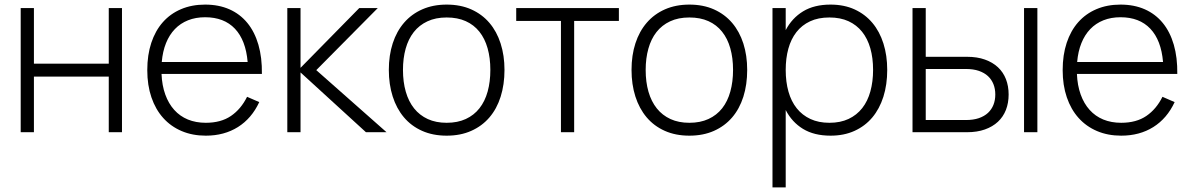

<svg xmlns="http://www.w3.org/2000/svg" viewBox="-20 -575 5180 835"><path d="M70 0V-540H127.5V-298H453V-540H510.5V0H453V-242H127.5V0Z M875 -41Q941 -41 984.5 -70.8Q1028 -100.5 1054.5 -154L1107.5 -131Q1074.5 -60 1014.8 -22.5Q955 15 875 15Q817 15 770 -5Q723 -25 689.8 -62Q656.5 -99 638.5 -151.8Q620.5 -204.5 620.5 -270Q620.5 -336 638 -388.8Q655.5 -441.5 688.2 -478.5Q721 -515.5 767.5 -535.2Q814 -555 872 -555Q931.5 -555 977.8 -534.5Q1024 -514 1055.8 -475.2Q1087.5 -436.5 1103.8 -380.5Q1120 -324.5 1119 -253.5H682.5Q684.5 -203.5 698.8 -164Q713 -124.5 737.8 -97Q762.5 -69.5 797.2 -55.2Q832 -41 875 -41ZM1057 -305.5Q1049 -400 1001.8 -450Q954.5 -500 872 -500Q831 -500 797.8 -486.8Q764.5 -473.5 740.5 -448.5Q716.5 -423.5 702 -387.5Q687.5 -351.5 683.5 -305.5Z M1229.5 -540H1287V-280L1542.5 -540H1623L1355.5 -270L1661 0H1571.5L1287 -260V0H1229.5Z M1922.5 15Q1862.5 15 1815.5 -6Q1768.5 -27 1736.5 -65Q1704.5 -103 1687.8 -155.5Q1671 -208 1671 -271Q1671 -334.5 1688 -386.8Q1705 -439 1737.5 -476.5Q1770 -514 1816.8 -534.5Q1863.5 -555 1922.5 -555Q1983 -555 2029.8 -534Q2076.5 -513 2108.5 -475.5Q2140.5 -438 2157.2 -385.8Q2174 -333.5 2174 -271Q2174 -207 2157.2 -154.2Q2140.5 -101.5 2108.2 -64Q2076 -26.5 2029.2 -5.8Q1982.5 15 1922.5 15ZM1922.5 -41Q1970 -41 2005.8 -57.5Q2041.5 -74 2065.2 -104.2Q2089 -134.5 2100.8 -177Q2112.5 -219.5 2112.5 -271Q2112.5 -323 2100.5 -365.2Q2088.5 -407.5 2064.8 -437.2Q2041 -467 2005.5 -483Q1970 -499 1922.5 -499Q1874.5 -499 1838.8 -482.2Q1803 -465.5 1779.5 -435.5Q1756 -405.5 1744.2 -363.5Q1732.5 -321.5 1732.5 -271Q1732.5 -218.5 1744.8 -176Q1757 -133.5 1781 -103.5Q1805 -73.5 1840.5 -57.2Q1876 -41 1922.5 -41Z M2419.5 0V-484H2225V-540H2671.5V-484H2477V0Z M2978 15Q2918 15 2871 -6Q2824 -27 2792 -65Q2760 -103 2743.2 -155.5Q2726.5 -208 2726.5 -271Q2726.5 -334.5 2743.5 -386.8Q2760.5 -439 2793 -476.5Q2825.5 -514 2872.2 -534.5Q2919 -555 2978 -555Q3038.5 -555 3085.2 -534Q3132 -513 3164 -475.5Q3196 -438 3212.8 -385.8Q3229.5 -333.5 3229.5 -271Q3229.5 -207 3212.8 -154.2Q3196 -101.5 3163.8 -64Q3131.5 -26.5 3084.8 -5.8Q3038 15 2978 15ZM2978 -41Q3025.5 -41 3061.2 -57.5Q3097 -74 3120.8 -104.2Q3144.5 -134.5 3156.2 -177Q3168 -219.5 3168 -271Q3168 -323 3156 -365.2Q3144 -407.5 3120.2 -437.2Q3096.5 -467 3061 -483Q3025.5 -499 2978 -499Q2930 -499 2894.2 -482.2Q2858.5 -465.5 2835 -435.5Q2811.5 -405.5 2799.8 -363.5Q2788 -321.5 2788 -271Q2788 -218.5 2800.2 -176Q2812.5 -133.5 2836.5 -103.5Q2860.5 -73.5 2896 -57.2Q2931.5 -41 2978 -41Z M3339.5 240V-540H3397V-444Q3424.5 -496.5 3472.8 -525.8Q3521 -555 3592 -555Q3651 -555 3696.8 -534Q3742.5 -513 3774 -475.5Q3805.5 -438 3822 -385.8Q3838.5 -333.5 3838.5 -271Q3838.5 -207 3821.8 -154.2Q3805 -101.5 3773.5 -64Q3742 -26.5 3696.2 -5.8Q3650.5 15 3592 15Q3520.5 15 3472.2 -14.5Q3424 -44 3397 -96.5V240ZM3587 -41Q3635 -41 3670.5 -57.8Q3706 -74.5 3729.8 -104.8Q3753.5 -135 3765.2 -177.5Q3777 -220 3777 -271Q3777 -323 3765 -365Q3753 -407 3729.2 -436.8Q3705.5 -466.5 3670 -482.8Q3634.5 -499 3587 -499Q3538.5 -499 3502.8 -482.2Q3467 -465.5 3443.5 -435.2Q3420 -405 3408.5 -363.2Q3397 -321.5 3397 -271Q3397 -219 3409 -176.5Q3421 -134 3445 -104Q3469 -74 3504.5 -57.5Q3540 -41 3587 -41Z M4433.5 0V-540H4491.5V0ZM4185.5 0H3948.5V-540H4006V-328H4185.5Q4229.5 -328 4263.2 -316Q4297 -304 4320 -282.5Q4343 -261 4354.8 -230.8Q4366.5 -200.5 4366.5 -164Q4366.5 -127.5 4354.8 -97.2Q4343 -67 4320 -45.5Q4297 -24 4263.2 -12Q4229.5 0 4185.5 0ZM4180.5 -53Q4213 -53 4237 -61.2Q4261 -69.5 4276.8 -84.2Q4292.5 -99 4300.5 -119.2Q4308.5 -139.5 4308.5 -164Q4308.5 -188.5 4300.5 -208.8Q4292.5 -229 4276.8 -243.8Q4261 -258.5 4237 -266.8Q4213 -275 4180.5 -275H4006V-53Z M4856 -41Q4922 -41 4965.5 -70.8Q5009 -100.5 5035.5 -154L5088.5 -131Q5055.5 -60 4995.8 -22.5Q4936 15 4856 15Q4798 15 4751 -5Q4704 -25 4670.8 -62Q4637.5 -99 4619.5 -151.8Q4601.5 -204.5 4601.5 -270Q4601.5 -336 4619 -388.8Q4636.5 -441.5 4669.2 -478.5Q4702 -515.5 4748.5 -535.2Q4795 -555 4853 -555Q4912.5 -555 4958.8 -534.5Q5005 -514 5036.8 -475.2Q5068.5 -436.5 5084.8 -380.5Q5101 -324.5 5100 -253.5H4663.5Q4665.5 -203.5 4679.8 -164Q4694 -124.5 4718.8 -97Q4743.5 -69.5 4778.2 -55.2Q4813 -41 4856 -41ZM5038 -305.5Q5030 -400 4982.8 -450Q4935.5 -500 4853 -500Q4812 -500 4778.8 -486.8Q4745.5 -473.5 4721.5 -448.5Q4697.5 -423.5 4683 -387.5Q4668.5 -351.5 4664.5 -305.5Z"/></svg>

Font: Vela Sans Light
Style: Regular
Weight: 300
Designer: Principal design: Mikhail Sharanda - project Manrope.
Design modification: Ravid Balaliev
Foundry: Mikhail Sharanda
Version: Version 1.001